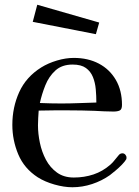

<svg xmlns="http://www.w3.org/2000/svg" viewBox="-20 -786 585 809"><path d="M386 -354Q386 -382 383.5 -410Q381 -438 371.5 -461.5Q362 -485 342 -499.5Q322 -514 286 -514Q241 -514 213.5 -489Q186 -464 171 -426.5Q156 -389 148 -352Q171 -351 193.5 -350.5Q216 -350 238 -350Q275 -350 312 -351.5Q349 -353 386 -354ZM513 -122Q513 -117 512 -115Q507 -106 494 -92.5Q481 -79 466.5 -67Q452 -55 443 -48Q409 -24 368 -10.5Q327 3 285 3Q250 3 209.5 -8.5Q169 -20 139 -39Q82 -76 57 -135.5Q32 -195 32 -260Q32 -334 61 -398Q90 -462 154 -502Q183 -520 220 -531Q257 -542 291 -542Q351 -542 396.5 -518Q442 -494 468 -449.5Q494 -405 494 -344Q494 -325 484.5 -320.5Q475 -316 458 -316Q438 -316 418 -317Q398 -318 378 -319Q351 -320 324.5 -320.5Q298 -321 271 -321Q240 -321 207.5 -321Q175 -321 143 -320Q142 -304 141 -289Q140 -274 140 -258Q140 -223 148 -184.5Q156 -146 173.5 -113Q191 -80 220 -59Q249 -38 291 -38Q335 -38 374 -51Q413 -64 446 -93Q456 -102 463.5 -112Q471 -122 480 -132Q486 -140 496 -140Q503 -140 508 -134.5Q513 -129 513 -122ZM398 -691 384 -642 118 -694 137 -766Z"/></svg>

Font: Kaisei HarunoUmi Medium
Style: Regular
Weight: 500
Designer: Font-Kai, 金井和夫
Foundry: KAZUO KANAI
Version: Version 5.003